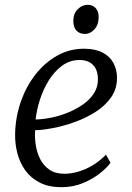

<svg xmlns="http://www.w3.org/2000/svg" viewBox="-20 -770 550 800"><path d="M440.5 -92Q426.5 -72 396.8 -48.2Q367 -24.5 325.8 -7.2Q284.5 10 236.5 10Q183.5 10 146 -9Q108.5 -28 85.5 -60Q62.5 -92 52.2 -131.8Q42 -171.5 43 -212.5Q44.5 -282.5 66.8 -346.2Q89 -410 127.8 -459.5Q166.5 -509 218 -538Q269.5 -567 330 -567Q376.5 -567 407 -551.2Q437.5 -535.5 452.5 -507.8Q467.5 -480 467.5 -445.5Q467.5 -399 442.5 -363.8Q417.5 -328.5 377 -303Q336.5 -277.5 290 -261Q243.5 -244.5 200 -236.2Q156.5 -228 126.5 -227.5Q124 -198.5 128.8 -166.8Q133.5 -135 147.2 -107.5Q161 -80 185.8 -63Q210.5 -46 248 -46Q275.5 -46 305.2 -54.5Q335 -63 364.8 -80.5Q394.5 -98 421.5 -125.5ZM311.5 -520Q271 -520 238.8 -496.2Q206.5 -472.5 183.2 -435Q160 -397.5 146.2 -354.2Q132.5 -311 128.5 -272Q161 -273 196.8 -280.5Q232.5 -288 266.2 -302.2Q300 -316.5 327.8 -336.2Q355.5 -356 371.8 -381.8Q388 -407.5 388 -438.5Q388 -479 367.5 -499.5Q347 -520 311.5 -520ZM334.5 -628.5Q312 -628.5 298.8 -642.2Q285.5 -656 285.5 -683.5Q285.5 -713 303.8 -731.5Q322 -750 345.5 -750Q365.5 -750 378.2 -736.8Q391 -723.5 391 -698.5Q391 -666.5 373.2 -647.5Q355.5 -628.5 334.5 -628.5Z"/></svg>

Font: Merriweather 20pt Light
Style: Italic
Weight: 300
Italic angle: -7.8°
Version: Version 2.101